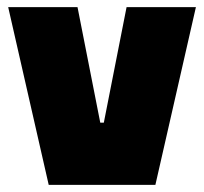

<svg xmlns="http://www.w3.org/2000/svg" viewBox="-20 -520 574 540"><path d="M198 -500 262 -175H272L336 -500H531L417 0H117L3 -500Z"/></svg>

Font: Changa ExtraBold
Style: Regular
Weight: 800
Designer: Eduardo Rodriguez Tunni
Foundry: Eduardo Rodriguez Tunni
Version: Version 2.002; ttfautohint (v1.5) -l 8 -r 50 -G 220 -x 14 -H